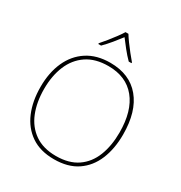

<svg xmlns="http://www.w3.org/2000/svg" viewBox="-217 -1101 1187 1262"><g transform="rotate(30 377.0 -469.5)"><path d="M690 -358Q690 -250 655.5 -167Q621 -84 551.5 -37Q482 10 376 10Q272 10 202.5 -37.5Q133 -85 98 -168Q63 -251 63 -359Q63 -467 100 -549.5Q137 -632 208.5 -678.5Q280 -725 382 -725Q530 -725 610 -628.5Q690 -532 690 -358ZM90 -359Q90 -259 121 -181.5Q152 -104 216 -59.5Q280 -15 377 -15Q475 -15 538.5 -58.5Q602 -102 632.5 -179.5Q663 -257 663 -358Q663 -521 590 -610.5Q517 -700 382 -700Q284 -700 219 -656Q154 -612 122 -535Q90 -458 90 -359ZM389 -949Q401 -929 421 -901.5Q441 -874 463 -846.5Q485 -819 503 -798V-792H482Q454 -820 426.5 -854.5Q399 -889 378 -917Q357 -889 328.5 -854.5Q300 -820 272 -792H251V-798Q270 -819 292 -846.5Q314 -874 334.5 -901.5Q355 -929 367 -949Z"/></g></svg>

Font: Noto Sans Myanmar Thin
Style: Regular
Weight: 100
Designer: Monotype Design Team
Foundry: Monotype Imaging Inc.
Version: Version 2.107; ttfautohint (v1.8.4.7-5d5b)